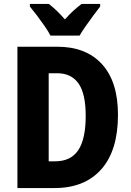

<svg xmlns="http://www.w3.org/2000/svg" viewBox="-20 -950 662 970"><path d="M576 -370Q576 -190 492 -95Q408 0 256 0H68V-714H269Q415 -714 495.5 -625.5Q576 -537 576 -370ZM413 -364Q413 -477 376.5 -528.5Q340 -580 269 -580H226V-135H258Q338 -135 375.5 -191.5Q413 -248 413 -364ZM235 -770Q225 -790 206 -817.5Q187 -845 166.5 -872Q146 -899 131 -917V-930H227Q266 -900 308 -852Q331 -878 351.5 -896.5Q372 -915 392 -930H486V-917Q471 -898 451.5 -871.5Q432 -845 413 -818Q394 -791 382 -770Z"/></svg>

Font: Noto Sans Arabic Cond ExtBd
Style: Regular
Weight: 800
Width: 3
Designer: Monotype Design Team, Nadine Chahine, Nizar Qandah and Khaled Hosny
Foundry: Monotype Imaging Inc.
Version: Version 2.012; ttfautohint (v1.8.4.7-5d5b)